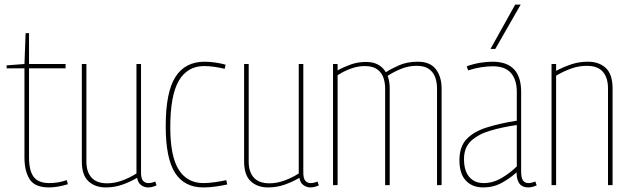

<svg xmlns="http://www.w3.org/2000/svg" viewBox="-20 -810 2760 840"><path d="M195 10Q132 10 109.5 -26Q87 -62 87 -121V-511H9V-524L87 -530L92 -665H107V-530H267V-511H107V-121Q107 -63 127.5 -36Q148 -9 196 -9Q235 -9 272 -22L277 -4Q254 3 233 6.5Q212 10 195 10Z M443 10Q396 10 367 -17Q338 -44 338 -103V-530H358V-103Q358 -58 380.5 -33Q403 -8 449 -8Q481 -8 514 -20Q547 -32 577 -51V-530H597V-55Q597 -29 606 -19Q615 -9 629 -9Q644 -9 659 -16L665 1Q654 6 645 8Q636 10 628 10Q611 10 597 -0.5Q583 -11 580 -32Q547 -13 513.5 -1.5Q480 10 443 10Z M705 -258Q705 -407 747.5 -473.5Q790 -540 875 -540Q896 -540 921 -536.5Q946 -533 967 -527L963 -509Q942 -514 918.5 -517.5Q895 -521 873 -521Q800 -521 762.5 -457Q725 -393 725 -253Q725 -126 762 -67.5Q799 -9 870 -9Q892 -9 920.5 -13Q949 -17 970 -22L974 -3Q953 2 924 6Q895 10 869 10Q787 10 746 -53.5Q705 -117 705 -258Z M1153 10Q1106 10 1077 -17Q1048 -44 1048 -103V-530H1068V-103Q1068 -58 1090.5 -33Q1113 -8 1159 -8Q1191 -8 1224 -20Q1257 -32 1287 -51V-530H1307V-55Q1307 -29 1316 -19Q1325 -9 1339 -9Q1354 -9 1369 -16L1375 1Q1364 6 1355 8Q1346 10 1338 10Q1321 10 1307 -0.5Q1293 -11 1290 -32Q1257 -13 1223.5 -1.5Q1190 10 1153 10Z M1437 0V-530H1457V-502Q1484 -517 1515 -528Q1546 -539 1582 -539Q1613 -539 1634.5 -527Q1656 -515 1668 -494Q1689 -508 1725 -524Q1761 -540 1808 -540Q1862 -540 1887 -507Q1912 -474 1912 -423V0H1892V-423Q1892 -448 1884.5 -470.5Q1877 -493 1857.5 -507.5Q1838 -522 1803 -522Q1767 -522 1734 -508.5Q1701 -495 1676 -478Q1685 -454 1685 -422V0H1665V-422Q1665 -448 1657.5 -470Q1650 -492 1630.5 -506.5Q1611 -521 1576 -521Q1546 -521 1515.5 -510Q1485 -499 1457 -481V0Z M1990 -109Q1990 -168 2021 -201Q2052 -234 2108.5 -252Q2165 -270 2241 -282V-408Q2241 -461 2215.5 -490.5Q2190 -520 2136 -520Q2113 -520 2086 -516Q2059 -512 2028 -502L2022 -520Q2053 -531 2081.5 -535.5Q2110 -540 2135 -540Q2260 -540 2260 -408V-60Q2260 -31 2268.5 -20Q2277 -9 2292 -9Q2305 -9 2322 -16L2328 1Q2317 6 2308 8Q2299 10 2291 10Q2240 10 2240 -56Q2213 -31 2176 -10.5Q2139 10 2094 10Q2046 10 2018 -20Q1990 -50 1990 -109ZM2010 -114Q2010 -63 2033 -36Q2056 -9 2096 -9Q2137 -9 2175 -31.5Q2213 -54 2241 -82V-263Q2178 -254 2125.5 -238.5Q2073 -223 2041.5 -194Q2010 -165 2010 -114ZM2126 -596 2234 -790H2258L2147 -596Z M2393 0V-530H2413V-500Q2445 -517 2479 -528.5Q2513 -540 2552 -540Q2601 -540 2630.5 -512.5Q2660 -485 2660 -423V0H2640V-423Q2640 -470 2617.5 -496Q2595 -522 2547 -522Q2512 -522 2478.5 -510Q2445 -498 2413 -479V0Z"/></svg>

Font: Georama SemiCondensed Thin
Style: Regular
Weight: 100
Width: 4
Designer: Jean-Baptiste Levee
Foundry: Production Type
Version: Version 1.000